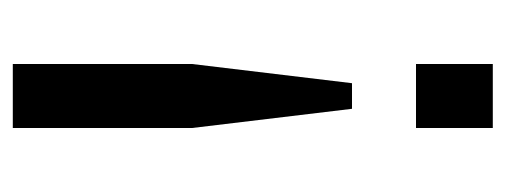

<svg xmlns="http://www.w3.org/2000/svg" viewBox="-265 -525 790 300"><g transform="rotate(-90 130.0 -375.0)"><path d="M80 -120H180V0H80ZM80 -750H180V-470L150 -220H110L80 -470Z"/></g></svg>

Font: Graduate
Style: Regular
Weight: 400
Version: Version 1.001